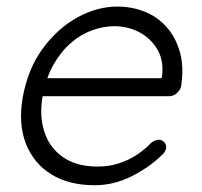

<svg xmlns="http://www.w3.org/2000/svg" viewBox="-20 -543 604 573"><path d="M262.7 9.8Q185.5 9.8 132.8 -22.9Q80.1 -55.7 57.1 -114.7Q34.2 -173.8 47.9 -252.9Q63.5 -337.9 107.4 -397.9Q151.4 -458 210.4 -490.7Q269.5 -523.4 330.1 -523.4Q374 -523.4 412.6 -507.8Q451.2 -492.2 478 -461.4Q504.9 -430.7 517.1 -386.7Q529.3 -342.8 520.5 -285.2Q517.6 -273.4 507.3 -264.6Q497.1 -255.9 485.4 -255.9H84L82 -309.6H475.6L460 -297.9L463.9 -318.4Q468.8 -365.2 448.2 -397.9Q427.7 -430.7 394 -447.8Q360.4 -464.8 320.3 -464.8Q290 -464.8 256.3 -453.1Q222.7 -441.4 192.4 -415.5Q162.1 -389.6 139.6 -350.1Q117.2 -310.5 107.4 -256.8Q96.7 -198.2 112.3 -149.9Q127.9 -101.6 168.5 -73.7Q209 -45.9 271.5 -45.9Q306.6 -45.9 336.9 -56.2Q367.2 -66.4 390.6 -82.5Q414.1 -98.6 431.6 -117.2Q443.4 -126 454.1 -126Q463.9 -126 470.7 -118.2Q477.5 -110.4 475.6 -99.6Q472.7 -87.9 461.9 -79.1Q424.8 -43 372.1 -16.6Q319.3 9.8 262.7 9.8Z"/></svg>

Font: Quicksand
Style: Italic
Weight: 400
Designer: Andrew Paglinawan
Foundry: Andrew Paglinawan
Version: Version 3.006